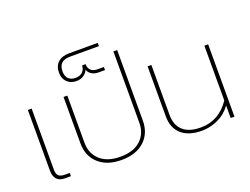

<svg xmlns="http://www.w3.org/2000/svg" viewBox="-121 -1063 1736 1335"><g transform="rotate(-20 747.0 -396.0)"><path d="M108 -82Q108 -50 122.5 -37Q137 -24 168 -24H204V0H159Q120 0 100 -22Q80 -44 80 -84V-535H108Z M778 -186V-714H806V-192Q806 -98 744 -41.5Q682 15 575 15Q468 15 406 -41.5Q344 -98 344 -192V-535H372V-186Q372 -106 425.5 -57.5Q479 -9 575 -9Q671 -9 724.5 -57.5Q778 -106 778 -186Z M631 -635H679V-612H632Q599 -612 578 -627Q557 -642 553 -662Q546 -641 523 -624.5Q500 -608 468 -608Q424 -608 398 -634.5Q372 -661 372 -704Q372 -754 402 -780.5Q432 -807 484 -807H696V-783H484Q440 -783 419 -763.5Q398 -744 398 -704Q398 -669 416.5 -650Q435 -631 468 -631Q502 -631 521 -649.5Q540 -668 540 -697H566Q566 -668 583 -651.5Q600 -635 631 -635Z M1386 -130V-535H1414V0H1386V-92Q1345 -37 1287 -11Q1229 15 1170 15Q1072 15 1019 -32Q966 -79 966 -164V-535H994V-165Q994 -90 1038.5 -49.5Q1083 -9 1170 -9Q1305 -9 1386 -130Z"/></g></svg>

Font: Prompt Thin
Style: Regular
Weight: 100
Designer: Katatrad Team
Foundry: CadsonDemak
Version: Version 1.030